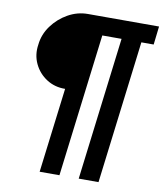

<svg xmlns="http://www.w3.org/2000/svg" viewBox="-96 -778 902 1060"><g transform="rotate(10 354.5 -248.0)"><path d="M258 -271Q200 -270 154 -299.5Q108 -329 84.5 -378.5Q61 -428 70 -486Q76 -544 111.5 -592.5Q147 -641 199.5 -670.5Q252 -700 310 -700H709L697 -597H628L529 204H418L517 -597H409L310 204H199Z"/></g></svg>

Font: Haskoy SemiBold
Style: Italic
Weight: 600
Designer: Ertekin Erdin
Foundry: Ertekin Erdin
Version: Version 2.000; ttfautohint (v1.8.4.7-5d5b)